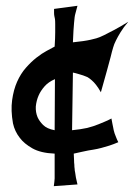

<svg xmlns="http://www.w3.org/2000/svg" viewBox="-20 -678 464 657"><path d="M418.9 -603.5Q402.3 -584 392.6 -567.9Q382.8 -551.8 377 -540Q370.1 -526.4 367.2 -515.6Q363.3 -502.9 358.4 -482.4Q353.5 -464.8 345.7 -435.5Q337.9 -406.2 325.2 -362.3Q316.4 -377.9 308.6 -387.7Q300.8 -397.5 293.9 -403.3Q286.1 -410.2 279.3 -414.1Q272.5 -417 264.6 -419.9Q257.8 -421.9 248.5 -424.8Q239.3 -427.7 229.5 -429.7L226.6 -232.4Q256.8 -235.4 278.3 -240.2Q289.1 -243.2 298.8 -246.1Q306.6 -249 317.4 -252.9Q326.2 -256.8 337.4 -261.2Q348.6 -265.6 361.3 -272.5Q363.3 -261.7 364.7 -254.4Q366.2 -247.1 367.2 -242.2Q368.2 -236.3 369.1 -232.4Q370.1 -227.5 372.1 -221.7Q374 -216.8 377 -209Q379.9 -201.2 384.8 -191.4Q369.1 -184.6 354 -179.7Q338.9 -174.8 327.1 -171.9Q312.5 -168 299.8 -166L282.2 -163.1Q273.4 -161.1 261.2 -158.7Q249 -156.2 232.4 -152.3Q233.4 -139.6 233.4 -130.4Q233.4 -121.1 234.4 -114.3Q234.4 -106.4 235.4 -100.6Q235.4 -94.7 237.3 -86.9Q238.3 -74.2 245.1 -46.9L164.1 -41Q165 -48.8 166 -55.7Q167 -62.5 167 -67.4V-78.1V-152.3Q119.1 -154.3 90.8 -170.4Q62.5 -186.5 47.9 -206.1Q30.3 -228.5 24.4 -255.9Q16.6 -299.8 21.5 -335.4Q26.4 -371.1 38.6 -398.4Q50.8 -425.8 68.4 -445.8Q85.9 -465.8 104.5 -480.5Q123 -495.1 139.6 -503.9Q156.2 -512.7 167 -518.6Q168.9 -548.8 168.9 -566.9Q168.9 -585 168.9 -595.7Q168.9 -607.4 168 -613.3Q167 -618.2 166 -623Q165 -627.9 165 -633.8Q165 -639.6 165 -647.5L245.1 -658.2Q243.2 -652.3 241.7 -645.5Q240.2 -638.7 238.3 -632.8Q236.3 -626 235.4 -619.1Q234.4 -611.3 233.4 -599.6Q232.4 -588.9 231.4 -572.8Q230.5 -556.6 229.5 -533.2Q268.6 -537.1 290 -542Q300.8 -544.9 309.6 -546.9Q320.3 -549.8 335.9 -557.6Q349.6 -564.5 370.1 -575.2Q390.6 -585.9 418.9 -603.5ZM102.5 -313.5Q101.6 -293.9 108.4 -277.3Q114.3 -263.7 127.4 -250.5Q140.6 -237.3 167 -232.4L168 -407.2Q145.5 -397.5 132.3 -382.3Q119.1 -367.2 112.3 -351.6Q104.5 -334 102.5 -313.5Z"/></svg>

Font: Irish Grover
Style: Regular
Weight: 400
Designer: Squid
Foundry: Font Diner, Inc DBA Sideshow
Version: Version 1.001